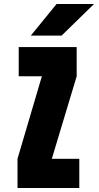

<svg xmlns="http://www.w3.org/2000/svg" viewBox="-20 -934 490 954"><path d="M67 0V-145L188 -555H73V-700H361V-555L237.5 -145H374V0ZM286 -757H133L261 -914H447Z"/></svg>

Font: Trispace Condensed ExtraBold
Style: Regular
Weight: 800
Width: 3
Designer: Tyler Finck
Foundry: Etcetera Type Company
Version: Version 1.210; ttfautohint (v1.8.3)